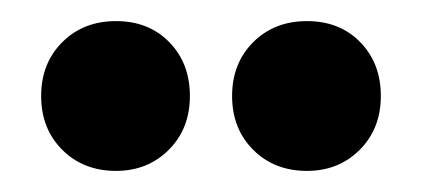

<svg xmlns="http://www.w3.org/2000/svg" viewBox="-20 -746 401 182"><path d="M200 -655Q200 -686 220 -706Q240 -726 271 -726Q302 -726 321.5 -706Q341 -686 341 -655Q341 -624 321 -604Q301 -584 271 -584Q240 -584 220 -604Q200 -624 200 -655ZM19 -655Q19 -686 39 -706Q59 -726 90 -726Q121 -726 140.5 -706Q160 -686 160 -655Q160 -624 140 -604Q120 -584 90 -584Q59 -584 39 -604Q19 -624 19 -655Z"/></svg>

Font: Barlow Semi Condensed SemiBold
Style: Regular
Weight: 600
Width: 4
Designer: Jeremy Tribby
Foundry: Tribby Type
Version: Version 1.408